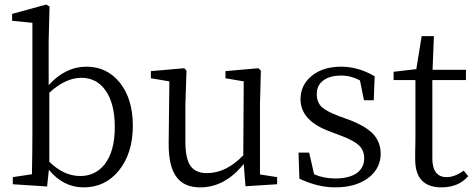

<svg xmlns="http://www.w3.org/2000/svg" viewBox="-20 -808 2081 842"><path d="M346.7 13.7Q257.8 13.7 194.3 -63.5L186.5 9.8L36.1 0V-31.2L120.1 -43.9Q122.1 -151.4 122.1 -222.7V-708L33.2 -716.8V-747.1L182.6 -788.1L197.3 -779.3L193.4 -628.9V-434.6Q266.6 -515.6 359.4 -515.6Q448.2 -515.6 504.9 -446.3Q562.5 -375 562.5 -256.8Q562.5 -136.7 502.4 -61.5Q442.4 13.7 346.7 13.7ZM332 -36.1Q397.5 -36.1 438.5 -86.9Q483.4 -143.6 483.4 -251Q483.4 -354.5 442.4 -412.1Q403.3 -466.8 336.9 -466.8Q267.6 -466.8 196.3 -401.4V-98.6Q259.8 -36.1 332 -36.1Z M858.4 13.7Q789.1 13.7 755.9 -29.3Q718.8 -76.2 719.7 -179.7L722.7 -451.2L641.6 -464.8V-496.1L788.1 -508.8L797.9 -498L793 -349.6V-185.5Q793 -111.3 816.4 -79.1Q838.9 -48.8 887.7 -48.8Q971.7 -48.8 1046.9 -127L1048.8 -451.2L968.8 -464.8V-496.1L1113.3 -508.8L1124 -498L1120.1 -349.6V-43L1195.3 -31.2V0L1056.6 8.8L1048.8 -88.9Q965.8 13.7 858.4 13.7Z M1449.2 13.7Q1374 13.7 1293 -24.4L1289.1 -138.7H1335.9L1357.4 -43.9Q1399.4 -25.4 1449.2 -25.4Q1512.7 -25.4 1545.9 -49.8Q1577.1 -73.2 1577.1 -114.3Q1577.1 -149.4 1552.7 -171.9Q1530.3 -192.4 1475.6 -212.9L1426.8 -231.4Q1297.9 -278.3 1297.9 -373Q1297.9 -432.6 1343.8 -472.7Q1393.6 -515.6 1476.6 -515.6Q1550.8 -515.6 1623 -473.6L1619.1 -368.2H1576.2L1558.6 -455.1Q1519.5 -476.6 1476.6 -476.6Q1424.8 -476.6 1396.5 -454.1Q1369.1 -432.6 1369.1 -396Q1369.1 -359.4 1391.6 -337.9Q1412.1 -319.3 1468.8 -297.9L1506.8 -284.2Q1583 -255.9 1617.2 -219.7Q1649.4 -183.6 1649.4 -133.8Q1649.4 -72.3 1599.6 -31.2Q1543.9 13.7 1449.2 13.7Z M1916 13.7Q1800.8 13.7 1800.8 -109.4Q1800.8 -120.1 1800.8 -142.6Q1801.8 -172.9 1801.8 -194.3V-457H1706.1V-493.2L1805.7 -504.9L1829.1 -649.4H1882.8L1877 -502H2023.4V-457H1876V-113.3Q1876 -31.2 1939.5 -31.2Q1973.6 -31.2 2013.7 -59.6L2033.2 -35.2Q1990.2 13.7 1916 13.7Z"/></svg>

Font: Bpmf GenRyu Min R
Style: R
Weight: 400
Foundry: But Ko
Version: Version 1.320